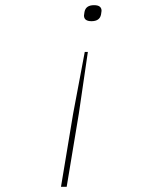

<svg xmlns="http://www.w3.org/2000/svg" viewBox="-20 -541 640 743"><path d="M216 182 263 -101 308 -340H320L285 -101L238 182ZM334 -459Q305 -459 305 -481Q305 -485 307 -495Q312 -521 344 -521Q373 -521 373 -499Q373 -495 371 -485Q366 -459 334 -459Z"/></svg>

Font: IBM Plex Mono Thin
Style: Italic
Weight: 100
Italic angle: -9°
Monospace: yes
Designer: Mike Abbink, Paul van der Laan, Pieter van Rosmalen
Foundry: Bold Monday
Version: Version 2.3